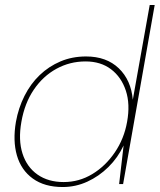

<svg xmlns="http://www.w3.org/2000/svg" viewBox="-20 -740 642 772"><path d="M232 12Q159 12 112 -22Q65 -56 48 -115Q31 -174 44 -250Q54 -306 78.5 -354.5Q103 -403 139.5 -438Q176 -473 223 -493Q270 -513 326 -513Q408 -513 457.5 -465.5Q507 -418 514 -339L582 -720H602L475 0H459L477 -155Q454 -106 416 -68.5Q378 -31 331 -9.5Q284 12 232 12ZM236 -8Q298 -8 351 -40Q404 -72 441.5 -127Q479 -182 491 -250Q504 -321 486 -375.5Q468 -430 426.5 -461.5Q385 -493 324 -493Q261 -493 207 -463.5Q153 -434 116 -379.5Q79 -325 66 -250Q53 -177 70.5 -122.5Q88 -68 131 -38Q174 -8 236 -8Z"/></svg>

Font: DM Sans 18pt Thin
Style: Italic
Weight: 250
Italic angle: -10°
Designer: Colophon Foundry, Jonny Pinhorn
Foundry: Colophon Foundry
Version: Version 4.004;gftools[0.9.30]